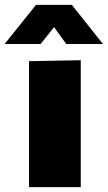

<svg xmlns="http://www.w3.org/2000/svg" viewBox="-74 -774 445 794"><path d="M46 0V-521L259 -525H260V0ZM200 -592 101 -729 223 -754 351 -593V-592ZM-54 -592V-593L75 -754H223L94 -592Z"/></svg>

Font: Foldit ExtraBold
Style: Regular
Weight: 800
Version: Version 1.003